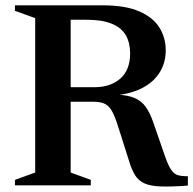

<svg xmlns="http://www.w3.org/2000/svg" viewBox="-20 -695 724 720"><path d="M335 -368Q394 -368 431 -400.2Q468 -432.5 468 -494.5Q468 -534.5 451.8 -562.8Q435.5 -591 399.2 -606Q363 -621 302.5 -621H135.5L155.5 -675H365.5Q450.5 -675 502.5 -652.2Q554.5 -629.5 578 -591.2Q601.5 -553 601.5 -506.5Q601.5 -462 580.5 -426.2Q559.5 -390.5 518.2 -367.5Q477 -344.5 416 -338V-340.5Q459.5 -338.5 485.5 -327.2Q511.5 -316 527.2 -293.2Q543 -270.5 555.5 -234L600 -105.5Q612 -72 623 -56.8Q634 -41.5 648.5 -37.8Q663 -34 684.5 -34V1Q622.5 5.5 583.8 4.2Q545 3 522.5 -7Q500 -17 487.2 -37Q474.5 -57 464.5 -89.5L423 -220.5Q411.5 -257.5 400.2 -277.8Q389 -298 372.8 -305.8Q356.5 -313.5 329.5 -313.5H152L132 -368ZM245 -675V-48L320.5 -20.5V0H36V-20.5L112 -48V-627L36 -654.5V-675Z"/></svg>

Font: Newsreader 24pt SemiBold
Style: Regular
Weight: 600
Designer: Hugues Gentile
Foundry: Production Type
Version: Version 1.003